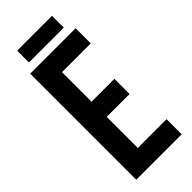

<svg xmlns="http://www.w3.org/2000/svg" viewBox="-264 -857 896 896"><g transform="rotate(-45 184.0 -409.5)"><path d="M150 -600H340V-700H40V0H340V-100H150V-305H301V-405H150ZM73 -819V-741H303V-819Z"/></g></svg>

Font: Bebas Neue
Style: Bold
Weight: 700
Designer: Ryoichi Tsunekawa
Foundry: Ryoichi Tsunekawa
Version: Version 1.300